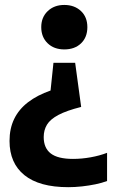

<svg xmlns="http://www.w3.org/2000/svg" viewBox="-20 -576 473 796"><path d="M291.6 -315.6 316.5 -132.7Q255.8 -117.4 222 -99.4Q188.3 -81.5 174.7 -59Q161.2 -36.6 161.2 -7.7Q161.2 37.6 190.4 60.2Q219.6 82.8 282.6 82.8Q319 82.8 356 76.1Q392.9 69.5 423.9 57.6V174.4Q403.4 182.2 376.4 187.9Q349.4 193.5 319.9 196.8Q290.4 200 262.9 200Q143 200 81.2 150.1Q19.5 100.3 19.5 8.2Q19.5 -43 38.8 -82.9Q58.2 -122.9 96.2 -152.1Q134.1 -181.3 189.6 -200.7L201.6 -315.6ZM246.6 -555.5Q288.5 -555.5 315.4 -530.5Q342.2 -505.4 342.2 -463.5Q342.2 -421.4 315.9 -396.2Q289.6 -371.1 246.6 -371.1Q203.6 -371.1 177.3 -396.8Q151 -422.4 151 -463.5Q151 -504.3 177.8 -529.9Q204.5 -555.5 246.6 -555.5Z"/></svg>

Font: Encode Sans SC Condensed Thin
Style: Regular
Weight: 100
Width: 3
Designer: Multiple Designers
Foundry: Impallari Type
Version: Version 3.002